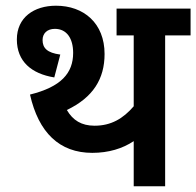

<svg xmlns="http://www.w3.org/2000/svg" viewBox="-20 -652 687 672"><path d="M558 -528H647V-622H388V-528H448V-280C411 -237 369 -212 311 -212C265 -212 235 -231 214 -267C306 -311 346 -376 346 -463C346 -571 273 -632 176 -632C99 -632 39 -591 39 -514C39 -437 90 -394 170 -381L191 -461C145 -467 129 -484 129 -512C129 -535 145 -551 172 -551C214 -551 236 -517 236 -467C236 -396 194 -348 85 -321C115 -188 188 -117 303 -117C360 -117 409 -132 448 -158V0H558Z"/></svg>

Font: Noto Sans SemiCondensed SemiBold
Style: Italic
Weight: 600
Width: 4
Italic angle: -12°
Designer: Monotype Design Team
Foundry: Monotype Imaging Inc.
Version: Version 2.013